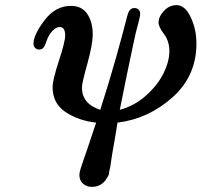

<svg xmlns="http://www.w3.org/2000/svg" viewBox="-20 -473 782 745"><path d="M109.9 -303.2Q109.9 -337.4 152.3 -393.8Q194.8 -450.2 254.9 -450.2Q297.9 -450.2 318.8 -418.7Q339.8 -387.2 339.8 -339.8Q339.8 -300.8 318.8 -225.3Q297.9 -149.9 297.9 -133.8Q297.9 -69.8 369.1 -46.9Q405.3 -160.6 431.2 -252.9Q457 -345.2 466.1 -382.1Q475.1 -418.9 479 -425.8Q485.8 -441.9 502 -441.9Q510.7 -441.9 517.3 -436Q523.9 -430.2 523.9 -419.9Q523.9 -416 523.4 -412.6Q522.9 -409.2 522 -405Q521 -400.9 518.6 -390.4Q516.1 -379.9 512 -365.5Q507.8 -351.1 502 -323.5Q496.1 -295.9 488.5 -260.5Q481 -225.1 469.5 -169.4Q458 -113.8 444.8 -46.9Q502 -62 547.4 -103Q592.8 -144 615 -189.5Q637.2 -234.9 637.2 -274.9Q637.2 -313 616.2 -341.1Q595.2 -369.1 595.2 -384.8Q595.2 -408.7 616.2 -430.9Q637.2 -453.1 665 -453.1Q698.2 -453.1 720.2 -406Q742.2 -358.9 742.2 -304.2Q742.2 -178.2 649.2 -95.2Q556.2 -12.2 436 2.9Q430.2 40 424.6 72Q418.9 104 415.5 123.5Q412.1 143.1 410.2 158.9Q408.2 174.8 406 182.9Q403.8 190.9 403.3 196.5Q402.8 202.1 401.4 206.1Q399.9 210 398.9 211.4Q397.9 212.9 395 217.8Q375 252 336.9 252H335.9Q315.9 252 302 239.5Q288.1 227.1 288.1 207Q288.1 203.1 288.6 200Q289.1 196.8 289.6 193.4Q290 189.9 292.5 182.9Q294.9 175.8 297.4 167.5Q299.8 159.2 305.4 143.6Q311 127.9 317.1 110.4Q323.2 92.8 332.5 64Q341.8 35.2 353 2.9Q284.2 -4.9 234.1 -38.3Q184.1 -71.8 184.1 -134.8Q184.1 -162.6 208.5 -236.8Q232.9 -311 232.9 -335Q232.9 -368.2 211.9 -368.2Q197.8 -368.2 183.8 -353.5Q169.9 -338.9 162.1 -317.9L159.2 -310.1Q156.2 -301.3 155 -298.6Q153.8 -295.9 150.4 -290.5Q147 -285.2 142.1 -283Q137.2 -280.8 130.9 -280.8Q122.1 -280.8 116 -287.6Q109.9 -294.4 109.9 -303.2Z"/></svg>

Font: CMU Serif
Style: BoldItalic
Weight: 700
Italic angle: -14.04°
Version: Version 0.7.0